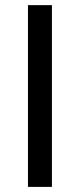

<svg xmlns="http://www.w3.org/2000/svg" viewBox="-20 -731 312 751"><path d="M183.1 0V-710.9H89.4V0Z"/></svg>

Font: Roboto1
Style: rg
Weight: 400
Designer: Google
Version: Version 2.137; 2017